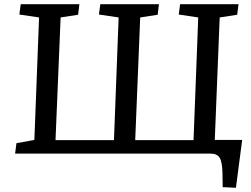

<svg xmlns="http://www.w3.org/2000/svg" viewBox="-20 -720 1175 900"><path d="M240.2 -63H514.2L536.1 -638.2L443.8 -651.9L450.2 -700.2H725.1L719.2 -650.9L637.2 -638.2L613.8 -63H887.2L909.2 -638.2L817.9 -651.9L824.2 -700.2H1098.1L1091.8 -650.9L1009.8 -638.2L986.8 -64H1115.2L1085.9 160.2L1023.9 157.2L1022.9 94.2Q1022 41 1010.3 20.5Q998.5 0 966.8 0H50.8L57.1 -48.8L141.1 -64L163.1 -638.2L70.8 -651.9L77.1 -700.2H352.1L346.2 -650.9L264.2 -638.2Z"/></svg>

Font: Literata Book Medium
Style: Italic
Weight: 500
Italic angle: -3°
Designer: Latin by Veronika Burian and Jose Scaglione. Greek by Irene Vlachou. Cyrillic by Vera Evstafieva
Foundry: TypeTogether
Version: Version 1.003;PS 001.003;hotconv 1.0.88;makeotf.lib2.5.64775